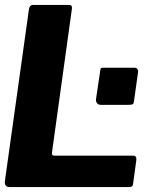

<svg xmlns="http://www.w3.org/2000/svg" viewBox="-21 -762 657 782"><path d="M97 -725Q100 -742 113 -742H261Q276 -742 271 -720L191 -143Q188 -128 200 -128H521Q537 -128 534 -108L521 -13Q520 -5 516 -2.5Q512 0 503 0H19Q-4 0 -1 -25L97 -725ZM525 -352Q524 -341 520 -338Q516 -335 502 -335H390Q379 -335 374 -342Q369 -349 370 -358L387 -473Q388 -483 390.5 -484.5Q393 -486 399 -486H528Q535 -486 539 -480Q543 -474 541 -466Z"/></svg>

Font: Libre Franklin Thin
Style: Bold Italic
Weight: 700
Italic angle: -8°
Version: Version 3.000